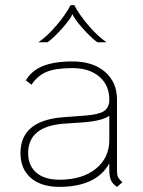

<svg xmlns="http://www.w3.org/2000/svg" viewBox="-20 -720 560 750"><path d="M458 -8 437 10Q420 -1 413.5 -16Q407 -31 407 -56V-82Q382 -36 332.5 -13Q283 10 212 10Q141 10 100.5 -25Q60 -60 60 -122Q60 -249 226 -262L318 -269Q365 -273 384.5 -285Q404 -297 407 -324V-331Q407 -387 368 -420.5Q329 -454 263 -454Q198 -454 162.5 -439.5Q127 -425 103 -389L81 -406Q103 -444 147.5 -462Q192 -480 263 -480Q343 -480 390 -439.5Q437 -399 437 -331V-50Q437 -37 441 -28.5Q445 -20 458 -8ZM407 -174V-268Q381 -248 305 -242L231 -237Q90 -227 90 -122Q90 -73 122 -45.5Q154 -18 212 -18Q301 -18 354 -60.5Q407 -103 407 -174ZM256 -700H270Q290 -662 326.5 -619.5Q363 -577 396 -555H360Q333 -575 301.5 -611Q270 -647 263 -665Q256 -647 224.5 -611Q193 -575 166 -555H130Q163 -577 199.5 -619.5Q236 -662 256 -700Z"/></svg>

Font: KoHo ExtraLight
Style: Regular
Weight: 275
Version: Version 1.000; ttfautohint (v1.6)